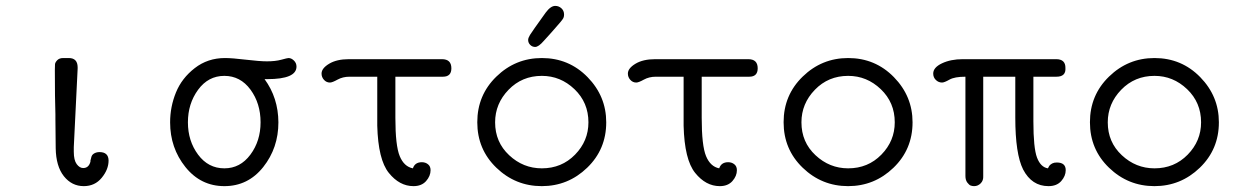

<svg xmlns="http://www.w3.org/2000/svg" viewBox="-20 -634 4239 658"><path d="M168 -394Q168 -407.2 168.5 -413.6Q168.9 -419.9 176 -427.5Q183.1 -435.1 196.8 -435.1H215.8Q245.6 -435.1 246.1 -403.8V-398.9L232.9 -129.9V-113.8Q232.9 -85 242.9 -71.5Q252.9 -58.1 265.1 -58.1Q284.2 -58.1 290 -80.1V-84Q291 -86.9 291.5 -89.4Q292 -91.8 293 -95.5Q293.9 -99.1 295.9 -102.1Q297.9 -105 301.5 -107.4Q305.2 -109.9 310.1 -111.3Q314.9 -112.8 320.8 -112.8Q351.6 -112.8 352.1 -84Q352.1 -53.2 328.6 -24.7Q305.2 3.9 267.1 3.9Q226.1 3.9 199 -30Q171.9 -64 170.9 -126L169.9 -226.1V-242.2Q168 -295.9 168 -394Z M563 -214.8Q563 -268.1 583 -317.1Q603 -366.2 647.5 -400.6Q691.9 -435.1 751 -435.1Q775.9 -435.1 823 -429.4Q870.1 -423.8 895 -423.8Q923.8 -423.8 944.3 -429.4Q964.8 -435.1 968.8 -435.1Q978.5 -435.1 987.3 -426.5Q996.1 -418 996.1 -405.8Q996.1 -362.8 896 -362.8H886.7Q933.6 -298.8 934.1 -214.8Q934.1 -127 882.1 -61.5Q830.1 3.9 749 3.9Q668 3.9 615.5 -61.5Q563 -127 563 -214.8ZM749 -57.1Q803.2 -57.1 838.1 -104Q873 -150.9 873 -214.8Q873 -279.8 838.4 -326.9Q803.7 -374 748.8 -374Q693.8 -374 658.9 -326.4Q624 -278.8 624 -214.8Q624 -150.9 658.9 -104Q693.8 -57.1 749 -57.1Z M1082 -381.8Q1082 -399.9 1107.9 -415.5Q1133.8 -431.2 1175.8 -431.2H1494.6Q1526.9 -431.2 1526.9 -399.9Q1526.9 -371.1 1498 -371.1H1335V-230Q1335 -134.8 1349.9 -98.9Q1364.7 -63 1395 -57.1Q1401.9 -78.1 1425.8 -78.1Q1438 -78.1 1446.8 -71Q1455.6 -64 1455.6 -50.8Q1455.6 -30.8 1440.2 -13.4Q1424.8 3.9 1397 3.9Q1349.1 3.9 1312.5 -41.5Q1275.9 -86.9 1272.9 -203.1V-371.1H1177.7Q1154.8 -371.1 1136.7 -361.1Q1118.7 -351.1 1110.8 -351.1Q1098.6 -351.1 1090.3 -360.4Q1082 -369.6 1082 -381.8Z M1836.9 -435.1Q1929.7 -435.1 1993.7 -369.6Q2057.6 -304.2 2057.6 -214.8Q2057.6 -122.1 1992.2 -59.1Q1926.8 3.9 1836.7 3.9Q1746.6 3.9 1681.2 -59.1Q1615.7 -122.1 1615.7 -215.1Q1615.7 -308.1 1681.2 -371.6Q1746.6 -435.1 1836.9 -435.1ZM1676.8 -214.8Q1676.8 -147 1724.9 -102.1Q1772.9 -57.1 1836.9 -57.1Q1904.8 -57.1 1950.7 -104Q1996.6 -150.9 1996.6 -214.8Q1996.6 -282.7 1948.7 -328.4Q1900.9 -374 1836.9 -374Q1769 -374 1722.9 -326.4Q1676.8 -278.8 1676.8 -214.8ZM1790 -497.1Q1790 -503.9 1796.4 -514.4Q1802.7 -524.9 1850.1 -590.8Q1867.2 -613.8 1882.8 -613.8Q1895 -613.8 1904.1 -605.5Q1913.1 -597.2 1913.1 -584Q1913.1 -581.1 1912.6 -578.1Q1912.1 -575.2 1910.9 -572.5Q1909.7 -569.8 1906.7 -565.9Q1903.8 -562 1900.9 -558.6Q1897.9 -555.2 1891.8 -548.1Q1885.7 -541 1879.9 -534.4Q1874 -527.8 1864 -516.4Q1854 -504.9 1843.8 -494.1Q1825.7 -473.1 1814 -473.1Q1804.2 -473.1 1797.1 -480.2Q1790 -487.3 1790 -497.1Z M2131.8 -381.8Q2131.8 -399.9 2157.7 -415.5Q2183.6 -431.2 2225.6 -431.2H2544.4Q2576.7 -431.2 2576.7 -399.9Q2576.7 -371.1 2547.9 -371.1H2384.8V-230Q2384.8 -134.8 2399.7 -98.9Q2414.6 -63 2444.8 -57.1Q2451.7 -78.1 2475.6 -78.1Q2487.8 -78.1 2496.6 -71Q2505.4 -64 2505.4 -50.8Q2505.4 -30.8 2490 -13.4Q2474.6 3.9 2446.8 3.9Q2398.9 3.9 2362.3 -41.5Q2325.7 -86.9 2322.8 -203.1V-371.1H2227.5Q2204.6 -371.1 2186.5 -361.1Q2168.5 -351.1 2160.6 -351.1Q2148.4 -351.1 2140.1 -360.4Q2131.8 -369.6 2131.8 -381.8Z M2886.7 -435.1Q2979.5 -435.1 3043.5 -369.6Q3107.4 -304.2 3107.4 -214.8Q3107.4 -122.1 3042 -59.1Q2976.6 3.9 2886.5 3.9Q2796.4 3.9 2731 -59.1Q2665.5 -122.1 2665.5 -215.1Q2665.5 -308.1 2731 -371.6Q2796.4 -435.1 2886.7 -435.1ZM2726.6 -214.8Q2726.6 -147 2774.7 -102.1Q2822.8 -57.1 2886.7 -57.1Q2954.6 -57.1 3000.5 -104Q3046.4 -150.9 3046.4 -214.8Q3046.4 -282.7 2998.5 -328.4Q2950.7 -374 2886.7 -374Q2818.8 -374 2772.7 -326.4Q2726.6 -278.8 2726.6 -214.8Z M3178.2 -381.8Q3178.2 -402.8 3208.3 -417Q3238.3 -431.2 3279.3 -431.2H3599.6Q3631.8 -431.2 3631.3 -400.9Q3633.3 -371.1 3600.6 -371.1H3521.5V-217.8Q3521.5 -127 3533.9 -94Q3546.4 -61 3571.3 -57.1Q3572.3 -58.1 3573.7 -61.5Q3575.2 -64.9 3577.9 -67.9Q3580.6 -70.8 3586.4 -74Q3592.3 -77.1 3601.6 -77.1Q3632.3 -77.1 3632.3 -50.8Q3632.3 -30.8 3616.9 -13.4Q3601.6 3.9 3573.2 3.9Q3516.1 3.9 3486.3 -53.2Q3459.5 -106.4 3459.5 -231V-371.1H3349.6V-30.8Q3350.6 -15.6 3341.1 -5.9Q3331.5 3.9 3318.4 3.9Q3312.5 3.9 3306.9 2Q3301.3 0 3294.9 -8.5Q3288.6 -17.1 3288.6 -30.8V-371.1Q3251.5 -371.1 3233.9 -361.1Q3216.3 -351.1 3208.5 -351.1Q3196.3 -351.1 3187.3 -359.9Q3178.2 -368.7 3178.2 -381.8Z M3936.5 -435.1Q4029.3 -435.1 4093.3 -369.6Q4157.2 -304.2 4157.2 -214.8Q4157.2 -122.1 4091.8 -59.1Q4026.4 3.9 3936.3 3.9Q3846.2 3.9 3780.8 -59.1Q3715.3 -122.1 3715.3 -215.1Q3715.3 -308.1 3780.8 -371.6Q3846.2 -435.1 3936.5 -435.1ZM3776.4 -214.8Q3776.4 -147 3824.5 -102.1Q3872.6 -57.1 3936.5 -57.1Q4004.4 -57.1 4050.3 -104Q4096.2 -150.9 4096.2 -214.8Q4096.2 -282.7 4048.3 -328.4Q4000.5 -374 3936.5 -374Q3868.7 -374 3822.5 -326.4Q3776.4 -278.8 3776.4 -214.8Z"/></svg>

Font: CMU Typewriter Text
Style: Light
Weight: 200
Version: Version 0.7.0